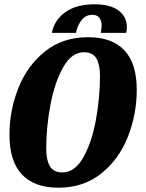

<svg xmlns="http://www.w3.org/2000/svg" viewBox="-20 -853 680 893"><path d="M616 -435Q616 -322 575 -217.5Q534 -113 451.5 -46.5Q369 20 251 20Q140 20 82 -41.5Q24 -103 24 -226Q24 -339 65.5 -443.5Q107 -548 189.5 -614Q272 -680 390 -680Q501 -680 558.5 -619Q616 -558 616 -435ZM195 -162Q195 -109 212 -80Q229 -51 270 -51Q328 -51 367.5 -121Q407 -191 426 -295Q445 -399 445 -500Q445 -552 428.5 -581Q412 -610 370 -610Q313 -610 273.5 -539.5Q234 -469 214.5 -365Q195 -261 195 -162ZM453 -733Q453 -754 443 -769Q433 -784 410 -784Q378 -784 359 -759Q340 -734 333 -700H221Q233 -760 284 -796.5Q335 -833 420 -833Q493 -833 531.5 -804Q570 -775 570 -727Q570 -715 567 -700H449Q453 -728 453 -733Z"/></svg>

Font: Sansita
Style: Bold Italic
Weight: 700
Italic angle: -11°
Designer: Pablo Cosgaya
Foundry: Omnibus-Type
Version: Version 1.006